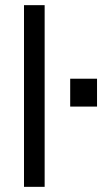

<svg xmlns="http://www.w3.org/2000/svg" viewBox="-20 -724 430 744"><path d="M73 -704H153V0H73ZM252 -311V-419H356V-311Z"/></svg>

Font: CBA Beacon Sans
Style: Regular
Weight: 400
Designer: Wei Huang
Foundry: Wei Huang
Version: Version 1.002